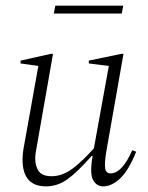

<svg xmlns="http://www.w3.org/2000/svg" viewBox="-20 -651 525 681"><path d="M143 10Q60 10 60 -85Q60 -108 66 -138L116 -417L53 -426V-436L160 -460H168L110 -129Q105 -106 105 -89Q105 -60 118 -43Q131 -26 163 -26Q203 -26 240 -55Q277 -84 313 -125L366 -417L295 -426V-436L410 -460H418L358 -119Q350 -72 353 -54Q356 -36 372 -36Q413 -36 449 -118L463 -113Q437 -48 407 -19Q377 10 346 10Q322 10 310 -13Q298 -36 308 -95L309 -98H305Q254 -40 219 -15Q184 10 143 10ZM171 -603 176 -631H417L412 -603Z"/></svg>

Font: Spectral ExtraLight
Style: Italic
Weight: 275
Italic angle: -10°
Designer: Jean-Baptiste Levee
Foundry: Production Type
Version: Version 2.001